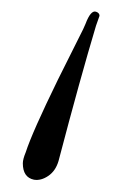

<svg xmlns="http://www.w3.org/2000/svg" viewBox="-20 20 206 328"><path d="M144 40Q150 42 150 47L144 64Q117 154 80 295Q75 312 62.5 320.5Q50 329 38 327Q19 323 19 299Q19 292 24 280Q35 246 79 156Q92 130 104.5 105Q117 80 122 70L126 61Q135 37 144 40Z"/></svg>

Font: GFS Solomos
Style: Regular
Weight: 400
Designer: George D. Matthiopoulos
Foundry: George D. Matthiopoulos
Version: Version 1.000